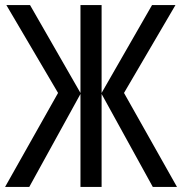

<svg xmlns="http://www.w3.org/2000/svg" viewBox="-22 -734 715 754"><path d="M206 -369 3 -714H96L294 -369V-714H377V-369L575 -714H667L465 -369L673 0H578L377 -365V0H294V-365L93 0H-2Z"/></svg>

Font: Avrile Sans Condensed
Style: Regular
Weight: 400
Width: 3
Designer: Monotype Design Team
Foundry: Monotype Imaging Inc.
Version: Version 2.001;September 10, 2019;FontCreator 11.5.0.2425 64-